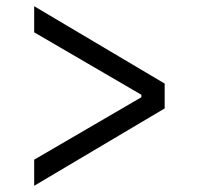

<svg xmlns="http://www.w3.org/2000/svg" viewBox="-20 -586 640 618"><path d="M90 -72V12L510 -237V-317L90 -566V-482L435 -281V-273Z"/></svg>

Font: Braiins Sans
Style: Regular
Weight: 400
Designer: Mike Abbink, Paul van der Laan, Pieter van Rosmalen, Jiri Chlebus, Lubos Buracinsky
Foundry: Bold Monday, Sudetype
Version: Version 1.000;hotconv 1.0.109;makeotfexe 2.5.65596